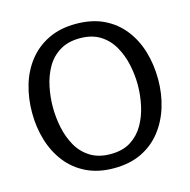

<svg xmlns="http://www.w3.org/2000/svg" viewBox="-109 -846 955 964"><g transform="rotate(-15 368.5 -364.0)"><path d="M367 11Q286 11 224.5 -19Q163 -49 122.5 -101Q82 -153 61.5 -220.5Q41 -288 41 -364Q41 -440 61 -507.5Q81 -575 122 -627Q163 -679 224.5 -709Q286 -739 368 -739Q451 -739 512.5 -709.5Q574 -680 615 -627.5Q656 -575 676 -507.5Q696 -440 696 -363Q696 -287 675 -219.5Q654 -152 613 -100Q572 -48 511 -18.5Q450 11 367 11ZM369 -62Q432 -62 474 -88.5Q516 -115 541.5 -159Q567 -203 578.5 -256.5Q590 -310 590 -363Q590 -416 578.5 -469Q567 -522 541.5 -566.5Q516 -611 473.5 -637.5Q431 -664 369 -664Q307 -664 264 -637.5Q221 -611 196 -567Q171 -523 160 -470Q149 -417 149 -364Q149 -311 160 -258Q171 -205 196 -160.5Q221 -116 264 -89Q307 -62 369 -62Z"/></g></svg>

Font: Rosario Medium
Style: Regular
Weight: 500
Version: Version 1.201